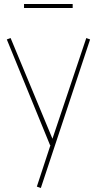

<svg xmlns="http://www.w3.org/2000/svg" viewBox="-20 -725 485 959"><path d="M164 207 232 0H230L14 -528L33 -535L242 -32L411 -535L430 -528L184 214ZM100 -685V-705H343V-685Z"/></svg>

Font: Georama Thin
Style: Regular
Weight: 100
Designer: Jean-Baptiste Levee
Foundry: Production Type
Version: Version 1.000